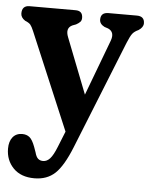

<svg xmlns="http://www.w3.org/2000/svg" viewBox="-59 -481 599 769"><g transform="rotate(5 241.0 -96.5)"><path d="M190.5 112.5 216 49 51.5 -340.5Q44 -358.5 38 -365.8Q32 -373 16 -379.5Q-1.5 -391 -1.5 -407.5Q-1.5 -439 29 -439H214Q242.5 -439 242.5 -410.5Q242.5 -400.5 237 -394.5Q231.5 -388.5 220.5 -382.5L207 -377.5Q178.5 -365 193.5 -328L280.5 -105.5L364.5 -329Q378 -365 350 -377.5L335 -382.5Q315 -392.5 315 -410.5Q315 -439 346 -439H460Q491 -439 491 -410.5Q491 -394.5 472 -382Q455.5 -374.5 447.8 -364.5Q440 -354.5 428.5 -326.5L254.5 107.5Q223.5 185 191 215.5Q158.5 246 107.5 246Q53.5 246 23 214.8Q-7.5 183.5 -7.5 136.5Q-7.5 107.5 6.2 90.5Q20 73.5 44.5 73.5Q62 73.5 73.8 83Q85.5 92.5 96 120.5L103.5 141.5Q108.5 160.5 116.5 167.2Q124.5 174 136.5 174Q152 174 164.5 160.2Q177 146.5 190.5 112.5Z"/></g></svg>

Font: Fraunces 144pt SuperSoft SemiBold
Style: Regular
Weight: 600
Version: Version 1.000;[b76b70a41]